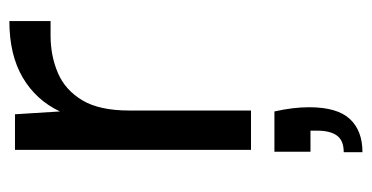

<svg xmlns="http://www.w3.org/2000/svg" viewBox="-212 -344 794 410"><g transform="rotate(-90 185.0 -139.0)"><path d="M70 0V-504H146L152 -408Q176 -459 224.5 -487.5Q273 -516 345 -516V-428H314Q271 -428 234.5 -412.5Q198 -397 176 -360.5Q154 -324 154 -260V0ZM65 238V198Q90 198 100.5 183.5Q111 169 111 141V127H66V50H152Q161 90 161 124Q161 184 136 211Q111 238 65 238Z"/></g></svg>

Font: DM Sans
Style: Regular
Weight: 400
Designer: Colophon Foundry, Jonny Pinhorn
Foundry: Colophon Foundry
Version: Version 4.004; ttfautohint (v1.8.4.7-5d5b)